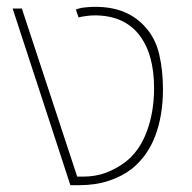

<svg xmlns="http://www.w3.org/2000/svg" viewBox="-20 -542 563 562"><path d="M186 0 17 -517H44L206 -25H222Q259 -25 289 -36Q319 -47 346 -67Q388 -99 409.5 -156.5Q431 -214 431 -284Q431 -385 386.5 -441Q342 -497 257 -497Q246 -497 231.5 -495Q217 -493 210 -491L202 -514Q214 -519 230.5 -520.5Q247 -522 258 -522Q308 -522 344.5 -506.5Q381 -491 406 -462Q435 -430 446 -383Q457 -336 457 -281Q457 -204 434.5 -144.5Q412 -85 366 -48Q338 -26 299 -13Q260 0 213 0Z"/></svg>

Font: Noto Sans Thai UI Thin
Style: Regular
Weight: 100
Designer: Monotype Design Team
Foundry: Monotype Imaging Inc.
Version: Version 2.000